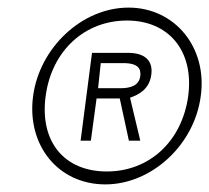

<svg xmlns="http://www.w3.org/2000/svg" viewBox="-20 -753 550 505"><path d="M257 -268C378 -268 491 -371 508 -500C526 -628 440 -733 318 -733C196 -733 84 -628 67 -500C50 -371 133 -268 257 -268ZM261 -302C150 -302 84 -379 100 -500C116 -620 203 -699 314 -699C423 -699 491 -620 475 -500C458 -379 371 -302 261 -302ZM192 -383H219L234 -494H295L319 -383H349L322 -496C345 -504 373 -518 378 -557C383 -594 360 -614 317 -614H222ZM238 -521 245 -587H304C345 -587 351 -571 349 -553C346 -528 323 -521 298 -521Z"/></svg>

Font: United Sans Thin
Style: Italic
Weight: 100
Italic angle: -8°
Designer: Pablo Impallari, Rodrigo Fuenzalida (Modified by Dan O. Williams)
Version: Version 1.000;PS 001.000;hotconv 1.0.88;makeotf.lib2.5.64775